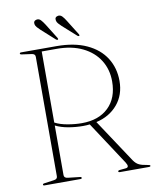

<svg xmlns="http://www.w3.org/2000/svg" viewBox="-93 -924 803 995"><g transform="rotate(-10 309.0 -427.0)"><path d="M536.5 -466Q536.5 -392.5 494.2 -342.5Q452 -292.5 381.5 -276.5L532 -49Q545 -30 561 -22.8Q577 -15.5 599.5 -12.5Q611.5 -10.5 614.8 -9Q618 -7.5 618 -5Q618 0 609 0H457.5Q448.5 0 448.5 -5Q448.5 -10 458 -11L489 -14Q512 -16 494.5 -43.5L345.5 -270.5Q328.5 -268.5 310.5 -268.5Q272 -268.5 233.2 -275.2Q194.5 -282 166 -296.5V-35.5Q166 -20 185.5 -18L247.5 -11Q256.5 -10.5 256.5 -5Q256.5 0 248.5 0H60.5Q52.5 0 52.5 -5Q52.5 -10 61.5 -11L111.5 -18Q131 -20 131 -35.5V-664.5Q131 -680 111.5 -682L61.5 -689Q52.5 -690 52.5 -695Q52.5 -700 60.5 -700H245.5Q339.5 -700 404.5 -670Q469.5 -640 503 -587Q536.5 -534 536.5 -466ZM166 -686V-312Q193.5 -297.5 232.5 -290.8Q271.5 -284 306.5 -284Q396 -284 447.2 -333.5Q498.5 -383 498.5 -470.5Q498.5 -533 468 -581.8Q437.5 -630.5 380.8 -658.2Q324 -686 245.5 -686ZM322 -819.5 371 -741Q375 -735 372 -732.5Q368 -729.5 362.5 -734L290.5 -798.5Q281.5 -807 274.5 -814.8Q267.5 -822.5 266 -832Q262.5 -850 281.5 -853.5Q293.5 -855 302.8 -845.5Q312 -836 322 -819.5ZM210 -819.5 259 -741Q262.5 -735 260 -732.5Q256 -729.5 250 -734L178.5 -798.5Q169.5 -807 162.5 -814.8Q155.5 -822.5 153.5 -832Q150.5 -850 169.5 -853.5Q181.5 -855 190.5 -845.5Q199.5 -836 210 -819.5Z"/></g></svg>

Font: Fraunces 72pt S000 Thin
Style: Regular
Weight: 100
Version: Version 1.000; ttfautohint (v1.8.3)